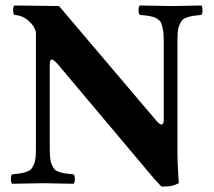

<svg xmlns="http://www.w3.org/2000/svg" viewBox="-20 -667 780 699"><path d="M23.9 2Q19.5 -2.4 19.5 -15.1Q19.5 -27.8 23.9 -32.2Q44.4 -34.2 54.9 -35.9Q65.4 -37.6 77.1 -41.7Q88.9 -45.9 93.8 -51.8Q98.6 -57.6 103.5 -68.8Q108.4 -80.1 109.6 -95Q110.8 -109.9 110.8 -132.8V-549.8Q106 -571.8 84 -591.3Q62 -610.8 32.2 -612.8Q27.8 -617.2 27.8 -629.9Q27.8 -642.6 32.2 -647L194.8 -645L548.8 -228Q561 -213.9 567.9 -213.9Q576.2 -213.9 576.2 -231V-512.2Q576.2 -529.8 575.4 -542.5Q574.7 -555.2 572 -565.4Q569.3 -575.7 567.1 -582.3Q564.9 -588.9 558.6 -594Q552.2 -599.1 547.4 -601.8Q542.5 -604.5 531.7 -606.9Q521 -609.4 512.9 -610.4Q504.9 -611.3 488.8 -612.8Q484.4 -617.2 484.4 -629.9Q484.4 -642.6 488.8 -647Q588.4 -645 605 -645Q615.2 -645 712.9 -647Q717.3 -642.6 717.3 -629.9Q717.3 -617.2 712.9 -612.8Q692.4 -610.8 681.9 -609.1Q671.4 -607.4 659.7 -603.3Q647.9 -599.1 643.1 -593.3Q638.2 -587.4 633.3 -576.2Q628.4 -564.9 627.2 -550Q626 -535.2 626 -512.2V-102.1Q626 -83.5 628.4 -42Q630.9 -0.5 630.9 0Q616.2 7.3 604.5 9.8Q592.8 12.2 567.9 12.2Q545.9 -9.8 527.8 -32.2L192.9 -430.2Q175.8 -450.2 168.9 -450.2Q161.1 -450.2 161.1 -430.2V-132.8Q161.1 -109.4 162.4 -94.2Q163.6 -79.1 168.5 -67.9Q173.3 -56.6 178 -51Q182.6 -45.4 194.8 -41.3Q207 -37.1 217 -35.6Q227.1 -34.2 248 -32.2Q252.4 -27.8 252.4 -15.1Q252.4 -2.4 248 2Q148.4 0 136.2 0Q121.6 0 23.9 2Z"/></svg>

Font: Common Serif
Style: Bold
Weight: 700
Designer: Philipp H. Poll, Khaled Hosny
Foundry: Stefan Peev, Context Ltd.
Version: Version 1.026